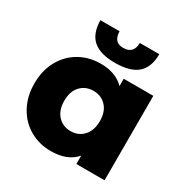

<svg xmlns="http://www.w3.org/2000/svg" viewBox="-173 -909 1041 1067"><g transform="rotate(30 347.5 -375.0)"><path d="M634 -542V0H453V-54Q400 9 293 9Q219 9 158.5 -25.5Q98 -60 62.5 -124Q27 -188 27 -272Q27 -356 62.5 -419.5Q98 -483 158.5 -517Q219 -551 293 -551Q389 -551 444 -495V-542ZM447 -272Q447 -332 415 -366Q383 -400 333 -400Q283 -400 251 -366Q219 -332 219 -272Q219 -211 251 -176.5Q283 -142 333 -142Q383 -142 415 -176.5Q447 -211 447 -272ZM169 -759H292Q293 -724 308 -706.5Q323 -689 356 -689Q389 -689 405.5 -707Q422 -725 422 -759H547Q547 -675 500.5 -634.5Q454 -594 357 -594Q261 -594 215.5 -634.5Q170 -675 169 -759Z"/></g></svg>

Font: Montserrat Alternates ExtraBold
Style: Regular
Weight: 800
Designer: Julieta Ulanovsky
Foundry: Julieta Ulanovsky
Version: Version 7.200